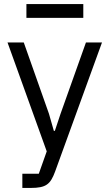

<svg xmlns="http://www.w3.org/2000/svg" viewBox="-20 -725 539 945"><path d="M110 -705V-637H390V-705ZM403 -516 278 -165 250 -81H245L221 -165L97 -516H17L210 20L171 130H90V200H131C207 200 228 182 251 120L482 -516Z"/></svg>

Font: Braiins Sans
Style: Regular
Weight: 400
Designer: Mike Abbink, Paul van der Laan, Pieter van Rosmalen, Jiri Chlebus, Lubos Buracinsky
Foundry: Bold Monday, Sudetype
Version: Version 1.000;hotconv 1.0.109;makeotfexe 2.5.65596